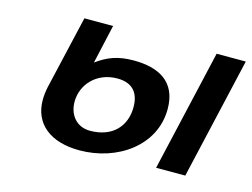

<svg xmlns="http://www.w3.org/2000/svg" viewBox="-76 -626 1002 763"><g transform="rotate(15 424.5 -244.0)"><path d="M109 -144C109 -48 179 12 301 12C457 12 598 -86 598 -237C598 -350 521 -389 418 -389C352 -389 311 -372 267 -340L303 -500H185L115 -198C111 -179 109 -161 109 -144ZM734 0 849 -500H729L614 0ZM233 -170C233 -241 289 -303 374 -303C441 -303 465 -263 465 -209C465 -131 414 -74 322 -74C266 -74 233 -116 233 -170Z"/></g></svg>

Font: Perun SemiBold Italic
Style: Regular
Weight: 400
Italic angle: -12°
Foundry: Copyright (c) Stefan Peev, Context Ltd, 2016
Version: Version 1.026